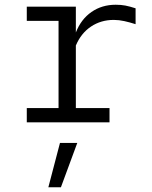

<svg xmlns="http://www.w3.org/2000/svg" viewBox="-20 -516 640 810"><path d="M93 0V-60H227V-428H93V-488H300V-379Q322 -435 366 -465.5Q410 -496 468 -496Q491 -496 509 -492.5Q527 -489 552 -481V-414Q527 -422 504.3 -427Q481.6 -432 460 -432Q406 -432 364 -404Q322 -376 300 -324V-60H442V0ZM184 274 233 87H306L237 274Z"/></svg>

Font: Red Hat Mono
Style: Regular
Weight: 300
Monospace: yes
Designer: Pentagram, MCKL
Foundry: Pentagram, MCKL
Version: Version 1.023